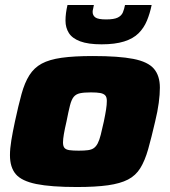

<svg xmlns="http://www.w3.org/2000/svg" viewBox="-20 -743 683 771"><path d="M289 8Q185 8 126 -4Q67 -16 43.5 -43.5Q20 -71 20 -120Q20 -146 25.5 -179.5Q31 -213 40 -255Q54 -320 66.5 -365.5Q79 -411 98 -441Q117 -471 147.5 -487.5Q178 -504 227.5 -511Q277 -518 353 -518Q457 -518 515.5 -506.5Q574 -495 598 -467Q622 -439 622 -391Q622 -364 617.5 -330Q613 -296 603 -255Q588 -190 575 -144Q562 -98 543.5 -68Q525 -38 494 -22Q463 -6 413.5 1Q364 8 289 8ZM296 -138Q319 -138 333.5 -140Q348 -142 357 -148.5Q366 -155 372.5 -167.5Q379 -180 384.5 -201.5Q390 -223 397 -255Q403 -284 406 -303.5Q409 -323 409 -338Q409 -353 402.5 -360Q396 -367 382.5 -369.5Q369 -372 345 -372Q317 -372 301 -368.5Q285 -365 276 -354Q267 -343 261 -319.5Q255 -296 247 -255Q240 -225 236.5 -204.5Q233 -184 233 -171Q233 -156 239 -149Q245 -142 259 -140Q273 -138 296 -138ZM388 -565Q334 -565 302 -577Q270 -589 256.5 -610.5Q243 -632 243 -660Q243 -675 245 -690.5Q247 -706 251 -723H357Q356 -715 354 -708Q352 -701 352 -695Q352 -681 363 -673Q374 -665 406 -665Q438 -665 453 -672.5Q468 -680 473.5 -693.5Q479 -707 482 -723H589Q582 -689 570 -660Q558 -631 536.5 -609.5Q515 -588 478.5 -576.5Q442 -565 388 -565Z"/></svg>

Font: Saira Expanded ExtraBold
Style: Italic
Weight: 800
Width: 7
Italic angle: -12°
Designer: Hector Gatti with collaboration of the Omnibus-Type team
Foundry: Omnibus-Type
Version: Version 1.101